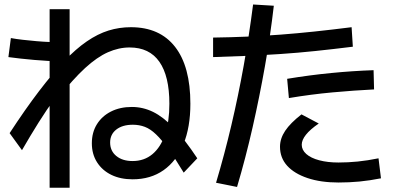

<svg xmlns="http://www.w3.org/2000/svg" viewBox="-20 -828 1800 864"><path d="M393.3 -183.3Q393.3 -232.2 416.1 -268.9Q438.9 -305.6 479.4 -326.1Q520 -346.7 573.3 -346.7Q623.3 -346.7 668.9 -324.4Q714.4 -302.2 762.8 -251.7Q811.1 -201.1 867.8 -115.6L806.7 -51.1Q767.8 -115.6 737.8 -157.2Q707.8 -198.9 682.2 -223.3Q656.7 -247.8 631.7 -257.2Q606.7 -266.7 577.8 -266.7Q531.1 -266.7 503.3 -245Q475.6 -223.3 475.6 -186.7Q475.6 -148.9 503.3 -126.1Q531.1 -103.3 576.7 -103.3Q628.9 -103.3 666.1 -134.4Q703.3 -165.6 722.8 -223.3Q742.2 -281.1 742.2 -361.1Q742.2 -485.6 697.2 -550Q652.2 -614.4 563.3 -614.4Q514.4 -614.4 465.6 -592.8Q416.7 -571.1 362.8 -521.7Q308.9 -472.2 241.1 -386.7L225.6 -383.3Q190 -334.4 153.3 -276.1Q116.7 -217.8 78.9 -152.2L23.3 -228.9Q94.4 -337.8 155.6 -417.8Q216.7 -497.8 268.9 -552.8Q321.1 -607.8 370.6 -641.7Q420 -675.6 468.3 -690.6Q516.7 -705.6 568.9 -705.6Q698.9 -705.6 767.8 -617.2Q836.7 -528.9 836.7 -361.1Q836.7 -255.6 805.6 -179.4Q774.4 -103.3 716.1 -62.2Q657.8 -21.1 576.7 -21.1Q522.2 -21.1 481.1 -41.1Q440 -61.1 416.7 -97.8Q393.3 -134.4 393.3 -183.3ZM203.3 16.7V-786.7H293.3V16.7ZM250 -552.2Q225.6 -552.2 196.1 -553.9Q166.7 -555.6 134.4 -558.3Q102.2 -561.1 72.2 -564.4Q42.2 -567.8 17.8 -571.1L28.9 -656.7Q53.3 -652.2 82.8 -648.9Q112.2 -645.6 143.9 -642.8Q175.6 -640 205.6 -638.9Q235.6 -637.8 258.9 -637.8Z M952.2 -5.6Q990 -132.2 1021.1 -264.4Q1052.2 -396.7 1076.7 -532.8Q1101.1 -668.9 1118.9 -807.8L1212.2 -802.2Q1196.7 -667.8 1172.2 -530Q1147.8 -392.2 1116.7 -255Q1085.6 -117.8 1046.7 13.3ZM938.9 -658.9Q1018.9 -660 1093.9 -663.3Q1168.9 -666.7 1242.8 -672.2Q1316.7 -677.8 1395 -686.1Q1473.3 -694.4 1562.2 -705.6L1567.8 -617.8Q1477.8 -606.7 1397.8 -598.3Q1317.8 -590 1242.8 -585Q1167.8 -580 1092.8 -576.7Q1017.8 -573.3 938.9 -571.1ZM1240 -167.8Q1240 -204.4 1263.3 -239.4Q1286.7 -274.4 1336.7 -313.3L1414.4 -272.2Q1375.6 -245.6 1356.7 -221.7Q1337.8 -197.8 1337.8 -176.7Q1337.8 -153.3 1358.3 -135Q1378.9 -116.7 1416.7 -106.7Q1454.4 -96.7 1503.3 -96.7Q1545.6 -96.7 1590 -101.1Q1634.4 -105.6 1683.3 -115.6L1694.4 -25.6Q1644.4 -15.6 1597.8 -11.1Q1551.1 -6.7 1503.3 -6.7Q1423.3 -6.7 1363.9 -26.7Q1304.4 -46.7 1272.2 -82.2Q1240 -117.8 1240 -167.8ZM1272.2 -473.3Q1373.3 -490 1470 -499.4Q1566.7 -508.9 1661.1 -512.2L1663.3 -425.6Q1572.2 -421.1 1475.6 -412.2Q1378.9 -403.3 1280 -386.7Z"/></svg>

Font: Paperlogy 5 Medium
Style: Regular
Weight: 500
Designer: redesigned by Lee Juim, glyphs from Gmarket Sans & Montserrat
Foundry: PT&
Version: Version 1.001